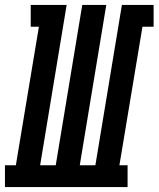

<svg xmlns="http://www.w3.org/2000/svg" viewBox="-65 -755 640 775"><path d="M-45 0V-88H-1L92 -647H59V-735H204L97 -88H160L267 -735H364L257 -88H320L427 -735H555V-647H510L417 -88H450V0Z"/></svg>

Font: Iosevka Curly Slab SmBdObl
Style: Regular
Weight: 600
Italic angle: -9°
Monospace: yes
Designer: Belleve Invis
Foundry: Belleve Invis
Version: Version 11.0.0; ttfautohint (v1.8.3)